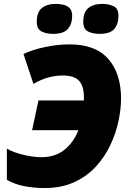

<svg xmlns="http://www.w3.org/2000/svg" viewBox="-20 -952 670 982"><path d="M207 9.8Q157.7 9.8 107.4 0.7Q57.1 -8.3 15.1 -32.2V-191.9Q43 -176.3 75.9 -166.5Q108.9 -156.7 139.4 -152.3Q169.9 -147.9 190.9 -147.9Q261.7 -147.9 309.1 -185.5Q356.4 -223.1 380.9 -286.1H144L176.8 -438H409.2V-454.1Q409.2 -510.7 384.8 -538.3Q360.4 -565.9 300.8 -565.9Q265.6 -565.9 228.5 -556.2Q191.4 -546.4 150.9 -522.9L100.1 -675.8Q144.5 -697.3 209.5 -711.2Q274.4 -725.1 335 -725.1Q469.2 -725.1 534.2 -650.1Q599.1 -575.2 599.1 -448.2Q599.1 -394.5 585.9 -332.3Q572.8 -270 544.2 -209.7Q515.6 -149.4 470 -99.6Q424.3 -49.8 359.1 -20Q293.9 9.8 207 9.8ZM488.8 -778.8Q453.1 -778.8 429.4 -791.5Q405.8 -804.2 405.8 -840.8Q405.8 -889.2 431.6 -910.6Q457.5 -932.1 503.9 -932.1Q534.2 -932.1 560.1 -920.7Q585.9 -909.2 585.9 -871.1Q585.9 -829.6 564.9 -804.2Q543.9 -778.8 488.8 -778.8ZM251 -778.8Q215.3 -778.8 191.7 -791.5Q168 -804.2 168 -840.8Q168 -889.2 193.8 -910.6Q219.7 -932.1 266.1 -932.1Q286.1 -932.1 305.2 -927.5Q324.2 -922.9 336.7 -909.7Q349.1 -896.5 349.1 -871.1Q349.1 -829.6 327.4 -804.2Q305.7 -778.8 251 -778.8Z"/></svg>

Font: Open Sans ExtraBold
Style: Italic
Weight: 800
Italic angle: -12°
Designer: Monotype Design Team
Foundry: Monotype Imaging Inc.
Version: Version 3.000; ttfautohint (v1.8.4)